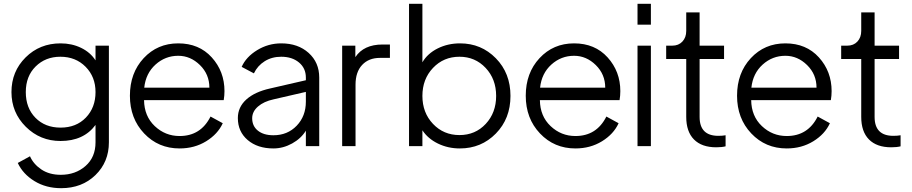

<svg xmlns="http://www.w3.org/2000/svg" viewBox="-20 -765 4774 1005"><path d="M480 -526H550V-20Q550 83 479.5 151.5Q409 220 300 220Q221 220 160.5 183Q100 146 73 88L137 53Q155 94 196.5 122Q238 150 298 150Q375 150 427.5 104Q480 58 480 -20V-111Q418 -27 297 -27Q190 -27 115 -101.5Q40 -176 40 -283Q40 -391 114 -464.5Q188 -538 297 -538Q356 -538 404.5 -514.5Q453 -491 480 -449ZM297 -97Q379 -97 429.5 -149.5Q480 -202 480 -283Q480 -363 428 -415.5Q376 -468 296 -468Q218 -468 166.5 -417Q115 -366 115 -283Q115 -200 165.5 -148.5Q216 -97 297 -97Z M1155 -288Q1155 -264 1151 -241H734Q735 -157 790 -105Q845 -53 920 -53Q1031 -53 1082 -155L1146 -120Q1120 -63 1059 -25.5Q998 12 920 12Q809 12 734.5 -66.5Q660 -145 660 -264Q660 -383 732 -460.5Q804 -538 913 -538Q1022 -538 1088.5 -464.5Q1155 -391 1155 -288ZM735 -306H1076Q1076 -376 1026.5 -424.5Q977 -473 913 -473Q845 -473 794 -427Q743 -381 735 -306Z M1452 -538Q1540 -538 1595.5 -488Q1651 -438 1651 -359V0H1581V-81Q1556 -40 1509 -14Q1462 12 1411 12Q1328 12 1276.5 -32Q1225 -76 1225 -147Q1225 -204 1269 -244Q1313 -284 1394 -302L1581 -345V-359Q1581 -408 1545 -438Q1509 -468 1452 -468Q1403 -468 1365.5 -444.5Q1328 -421 1309 -381L1245 -415Q1268 -467 1326 -502.5Q1384 -538 1452 -538ZM1411 -57Q1485 -57 1533 -107Q1581 -157 1581 -233V-284L1412 -245Q1361 -234 1330.5 -207.5Q1300 -181 1300 -146Q1300 -105 1330 -81Q1360 -57 1411 -57Z M1982 -532H2021V-462H1969Q1910 -462 1875.5 -425Q1841 -388 1841 -322V0H1771V-526H1840V-466Q1884 -532 1982 -532Z M2388 -538Q2499 -538 2575.5 -460Q2652 -382 2652 -263Q2652 -144 2575.5 -66Q2499 12 2387 12Q2325 12 2272.5 -13.5Q2220 -39 2191 -83V0H2121V-745H2191V-439Q2218 -485 2271 -511.5Q2324 -538 2388 -538ZM2385 -468Q2302 -468 2246.5 -409.5Q2191 -351 2191 -263Q2191 -175 2246.5 -116.5Q2302 -58 2385 -58Q2468 -58 2522.5 -116.5Q2577 -175 2577 -263Q2577 -351 2522 -409.5Q2467 -468 2385 -468Z M3227 -288Q3227 -264 3223 -241H2806Q2807 -157 2862 -105Q2917 -53 2992 -53Q3103 -53 3154 -155L3218 -120Q3192 -63 3131 -25.5Q3070 12 2992 12Q2881 12 2806.5 -66.5Q2732 -145 2732 -264Q2732 -383 2804 -460.5Q2876 -538 2985 -538Q3094 -538 3160.5 -464.5Q3227 -391 3227 -288ZM2807 -306H3148Q3148 -376 3098.5 -424.5Q3049 -473 2985 -473Q2917 -473 2866 -427Q2815 -381 2807 -306Z M3317 -636V-745H3387V-636ZM3317 0V-526H3387V0Z M3729 6Q3653 6 3612.5 -35Q3572 -76 3572 -153V-456H3467V-526H3499Q3532 -526 3552 -547.5Q3572 -569 3572 -603V-700H3642V-526H3770V-456H3642V-153Q3642 -54 3740 -54Q3763 -54 3778 -57V1Q3758 6 3729 6Z M4333 -288Q4333 -264 4329 -241H3912Q3913 -157 3968 -105Q4023 -53 4098 -53Q4209 -53 4260 -155L4324 -120Q4298 -63 4237 -25.5Q4176 12 4098 12Q3987 12 3912.5 -66.5Q3838 -145 3838 -264Q3838 -383 3910 -460.5Q3982 -538 4091 -538Q4200 -538 4266.5 -464.5Q4333 -391 4333 -288ZM3913 -306H4254Q4254 -376 4204.5 -424.5Q4155 -473 4091 -473Q4023 -473 3972 -427Q3921 -381 3913 -306Z M4645 6Q4569 6 4528.5 -35Q4488 -76 4488 -153V-456H4383V-526H4415Q4448 -526 4468 -547.5Q4488 -569 4488 -603V-700H4558V-526H4686V-456H4558V-153Q4558 -54 4656 -54Q4679 -54 4694 -57V1Q4674 6 4645 6Z"/></svg>

Font: Plus Jakarta Display Light
Style: Regular
Weight: 300
Designer: Gumpita Rahayu
Foundry: Tokotype Studio
Version: Version 1.000;hotconv 1.0.109;makeotfexe 2.5.65596